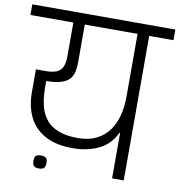

<svg xmlns="http://www.w3.org/2000/svg" viewBox="-128 -924 958 1024"><g transform="rotate(10 351.5 -412.0)"><path d="M149.8 16Q140.5 16 132.3 13.5Q124.2 11 119.6 3.4Q115 -4.2 115 -19.7Q115 -43 125.2 -48.8Q135.5 -54.7 149.8 -54.7Q165.2 -54.7 175.3 -48.8Q185.5 -43 185.5 -19.7Q185.5 -4.2 181 3.4Q176.5 11 168.2 13.5Q160 16 149.8 16ZM544.3 0V-245.3H540.5Q508.8 -179.8 449.8 -151.8Q390.8 -123.7 319 -122Q225 -120.3 163.6 -151.8Q102.2 -183.3 72.8 -241.6Q43.3 -299.8 43.3 -377.8V-502H94Q132 -502 154.2 -511Q176.3 -520 186.4 -541.5Q196.5 -563 196.5 -600V-782.5H-36V-840.2H738.8V-782.5H607.3V0ZM108 -450.5Q107.2 -413.3 109.9 -374.8Q112.7 -336.2 123.5 -301.3Q134.3 -266.5 158 -239Q181.7 -211.5 222.7 -195.8Q263.7 -180 326.7 -180Q385.2 -180 426.5 -200.7Q467.8 -221.3 494 -257.2Q520.2 -293.2 532.2 -340.7Q544.3 -388.2 544.3 -441V-782.5H258.5V-581Q258.5 -553 253.8 -529.1Q249.2 -505.2 234.3 -487.8Q219.5 -470.3 189.2 -460.4Q159 -450.5 108 -450.5Z"/></g></svg>

Font: Matangi Light
Style: Regular
Weight: 300
Designer: Prashant Pant
Foundry: The Graphic Ant
Version: Version 3.002